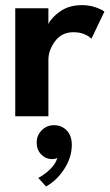

<svg xmlns="http://www.w3.org/2000/svg" viewBox="-20 -442 418 730"><path d="M164 0H38V-410.5H164V-350.5Q176 -376 209.5 -399.2Q243 -422.5 292 -422.5Q318 -422.5 341.5 -414.8Q365 -407 377 -398L327.5 -294.5Q319.5 -304 301.2 -311.8Q283 -319.5 259 -319.5Q215 -319.5 189.5 -285.5Q164 -251.5 164 -214ZM185.5 34Q214.5 34 233.8 54Q253 74 253 108.5Q253 156 224.5 200.2Q196 244.5 155 267L125.5 234.5Q148 223 169.8 202.2Q191.5 181.5 198 158.5Q190 163 177 163Q153.5 162.5 136.5 145Q119.5 127.5 119.5 100Q119.5 72.5 138.8 53.2Q158 34 185.5 34Z"/></svg>

Font: League Spartan SemiBold
Style: Regular
Weight: 600
Foundry: The League of Moveable Type
Version: Version 2.002